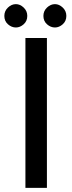

<svg xmlns="http://www.w3.org/2000/svg" viewBox="-20 -909 350 929"><path d="M103 -725H207V0H103ZM1 -832Q1 -856 18.5 -872.5Q36 -889 57 -889Q77 -889 94.5 -872.5Q112 -856 112 -832Q112 -807 94.5 -791.5Q77 -776 57 -776Q36 -776 18.5 -791.5Q1 -807 1 -832ZM190 -832Q190 -856 207.5 -872.5Q225 -889 246 -889Q266 -889 283.5 -872.5Q301 -856 301 -832Q301 -807 283.5 -791.5Q266 -776 246 -776Q225 -776 207.5 -791.5Q190 -807 190 -832Z"/></svg>

Font: Reem Kufi Ink
Style: Regular
Weight: 400
Designer: Khaled Hosny
Version: Version 1.7